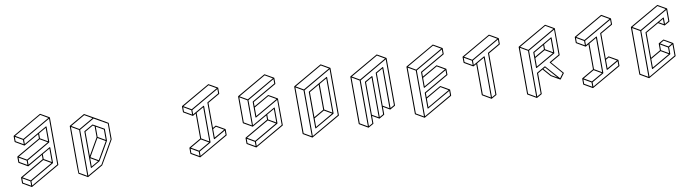

<svg xmlns="http://www.w3.org/2000/svg" viewBox="-35 -1613 8860 2468"><g transform="rotate(-10 4394.5 -379.5)"><path d="M233.9 75.2H231.9V74.7Q231 74.7 230.5 74.2L120.1 10.3Q117.2 8.3 116.7 4.4V-68.4Q117.2 -71.8 120.1 -73.2L430.7 -252.9V-308.6L236.3 -196.3L234.4 -195.8Q231.4 -195.8 230 -196.3H229.5L119.6 -260.3Q116.2 -262.7 116.2 -266.1L115.7 -338.9H116.2Q116.2 -342.3 119.1 -344.2L430.2 -523.4V-579.6Q234.4 -466.8 233.6 -466.6Q232.9 -466.3 231.9 -466.3L229.5 -466.8L118.7 -531.2Q115.7 -533.2 115.2 -537.1V-609.9Q115.7 -613.3 118.7 -614.7Q497.1 -833.5 499 -833.5Q500.5 -833.5 556.6 -801Q612.8 -768.6 613.3 -768.1L613.8 -767.1H614.3L614.7 -766.1L615.7 -763.7L617.2 -148.9Q617.2 -145.5 614.3 -143.6Q235.4 75.2 233.9 75.2ZM225.6 -484.4 225.1 -541.5 128.4 -597.7V-541ZM231.9 -552.7 595.7 -762.7 499 -819.3 135.3 -609.4ZM226.1 -213.9V-270.5L129.4 -326.7V-270ZM232.9 -282.2 533.7 -456.1 436.5 -512.2 135.7 -338.4ZM540 -467.3 539.6 -643.1 443.4 -587.4V-523.4ZM227.1 57.1V0L129.9 -56.2L130.4 1ZM233.4 -11.2 534.2 -185.1 437.5 -241.2 136.7 -67.4ZM541 -196.8 540.5 -372.1 443.8 -316.4 444.3 -252.9ZM240.2 57.1 604 -152.8 602.5 -751.5 238.8 -541.5V-484.4Q544.4 -661.1 546.4 -661.1Q552.7 -661.1 552.7 -654.3L553.7 -455.6L553.2 -455.1Q553.2 -451.7 550.3 -450.2L239.3 -270.5Q239.3 -236.3 239.7 -213.9Q545.4 -390.1 546.9 -390.1Q548.8 -390.1 550.3 -389.2Q553.7 -387.2 553.7 -383.8L554.2 -184.6Q553.7 -181.2 550.8 -179.2L240.2 0Z M1028.8 -33.2Q1027.3 -33.2 1025.9 -34.2Q1022.5 -36.1 1022.5 -40L1021 -509.3Q1021 -513.2 1024.4 -515.1Q1138.7 -581.1 1140.1 -581.1Q1141.6 -581.1 1282.7 -501Q1286.1 -499 1286.1 -495.1L1286.6 -343.8Q1286.1 -343.3 1286.1 -342.8Q1286.1 -342.3 1216.6 -221.4Q1147 -100.6 1145 -99.6Q1030.8 -33.2 1028.8 -33.2ZM1035.2 -188.5 1163.1 -410.2 1162.6 -554.2 1140.1 -566.9 1034.2 -505.4ZM1035.6 -51.3 1128.4 -105 1035.2 -159.2ZM1139.2 -114.3 1270.5 -341.8 1171.9 -399.4 1040.5 -171.4ZM1272.9 -356 1272.5 -491.2 1175.8 -546.4 1176.3 -412.1ZM966.3 75.2Q964.8 75.2 963.6 74.7Q962.4 74.2 852.5 10.3Q847.7 7.3 847.7 -609.4Q848.1 -613.3 851.1 -615.2Q1053.2 -731.9 1054.2 -732.2Q1055.2 -732.4 1056.2 -732.4Q1057.6 -732.4 1235.4 -630.9Q1346.2 -566.4 1346.7 -565.9Q1347.2 -565.4 1347.9 -564.7Q1348.6 -564 1349.1 -351.1Q1349.1 -349.1 1260.7 -196Q1172.4 -43 1170.9 -42Q967.8 75.2 966.3 75.2ZM959.5 57.1 958 -541.5 860.8 -597.7 862.8 0.5ZM964.4 -552.7 1152.8 -661.6 1055.7 -717.8 867.7 -609.4ZM972.7 57.1 1163.1 -52.7 1335.9 -352.5 1335.4 -557.6 1166 -653.8 971.2 -541.5Z M2430.7 75.2H2428.7L2317.4 10.7Q2314 8.8 2314 4.9V-67.9Q2314.5 -71.3 2317.4 -73.2L2471.2 -162.1L2470.2 -488.8L2432.6 -466.8Q2431.6 -466.8 2431.2 -466.3H2427.2Q2427.2 -466.8 2426.8 -466.8H2425.8V-467.3L2315.9 -531.2Q2312.5 -533.2 2312.5 -536.6V-609.4Q2313 -612.8 2315.4 -614.7Q2694.3 -833.5 2695.8 -833.5Q2697.8 -833.5 2753.9 -800.8L2810.1 -768.1L2810.5 -767.6H2811L2811.5 -766.6Q2811.5 -766.1 2812 -766.1V-765.1Q2812.5 -765.1 2812.5 -763.7V-763.2Q2813 -763.2 2813 -690.4Q2813 -686.5 2809.6 -684.6L2655.8 -596.2L2656.7 -269Q2695.8 -292 2697.8 -292Q2699.2 -292 2755.4 -259.3Q2811.5 -226.6 2812 -226.6V-226.1L2813.5 -224.6L2814 -222.2L2814.5 -221.2V-148.9Q2814.5 -145 2811 -143.1Q2433.1 75.2 2430.7 75.2ZM2657.2 -142.1 2794.4 -221.2 2697.8 -277.3 2656.7 -253.9ZM2422.9 -484.4 2422.4 -541 2325.7 -597.7V-540.5ZM2429.2 -552.7 2793 -762.7 2695.8 -818.8 2332 -608.9ZM2424.3 57.1 2423.8 0.5 2327.1 -55.7V1ZM2430.7 -11.2 2574.7 -94.2 2477.5 -150.4 2334 -67.4ZM2581.1 -105.5 2579.6 -552.2 2483.4 -496.1 2484.4 -162.1ZM2437.5 57.1 2801.3 -152.8V-209.5L2653.8 -124.5Q2653.3 -124 2650.4 -124Q2644 -124 2644 -130.4L2642.6 -599.6Q2642.6 -603.5 2646 -605.5L2799.8 -694.3L2799.3 -751L2435.5 -541L2436 -484.4L2473.1 -505.9Q2584.5 -570.3 2586.4 -570.3Q2592.3 -570.3 2593.3 -563.5L2594.2 -93.8Q2593.8 -90.3 2591.3 -88.4L2437.5 0.5Z M3163.1 75.2H3161.1L3049.8 10.3Q3046.4 8.3 3046.4 4.9V-67.9Q3046.9 -71.3 3049.8 -73.2L3360.4 -252.9V-308.6Q3164.6 -195.3 3162.6 -195.3Q3161.1 -195.3 3048.8 -260.3Q3045.9 -262.2 3045.9 -266.1L3044.9 -609.4Q3045.4 -612.8 3047.9 -614.7Q3426.8 -833.5 3428.2 -833.5Q3430.2 -833.5 3542.5 -768.1H3543Q3543 -767.6 3543.2 -767.3Q3543.5 -767.1 3543.9 -767.1L3544.9 -763.2Q3545.4 -763.2 3545.4 -690.4Q3545.4 -687 3542 -684.6L3231.4 -505.4V-449.2Q3427.2 -562.5 3429.2 -562.5Q3431.2 -562.5 3487.1 -530Q3543 -497.6 3543.5 -497.1H3543.9L3544.9 -495.1Q3545.9 -495.1 3546.9 -148.9Q3546.9 -145 3543.5 -143.1Q3165.5 75.2 3163.1 75.2ZM3231.9 -322.3 3525.9 -492.2 3429.2 -548.3 3231.4 -434.1ZM3155.8 -213.9 3154.8 -541 3058.1 -597.7 3059.1 -270ZM3161.6 -552.7 3525.4 -762.7 3428.2 -818.8 3064.5 -608.9ZM3156.7 57.1 3156.2 0.5 3059.6 -56.2V1ZM3163.1 -11.2 3463.9 -185.1 3367.2 -241.2 3066.4 -67.4ZM3470.7 -196.3 3470.2 -372.1 3373.5 -316.4V-252.9ZM3169.9 57.1 3533.7 -152.8 3532.7 -480.5Q3227.1 -303.7 3225.1 -303.7Q3219.2 -303.7 3218.3 -310.5Q3218.3 -438 3217.8 -509.3Q3218.3 -512.7 3221.2 -514.6L3532.2 -694.3L3531.7 -751.5L3168 -541Q3168.9 -377.4 3168.9 -213.4Q3474.6 -390.1 3476.6 -390.1Q3483.4 -390.1 3483.4 -383.3L3483.9 -184.6Q3483.4 -181.2 3480.5 -179.2L3169.9 0.5Z M3895.5 75.2Q3893.6 75.2 3893.6 74.7H3892.6L3782.2 10.3Q3779.3 8.3 3778.8 4.9L3777.3 -609.4Q3777.8 -612.8 3780.8 -614.7Q4159.2 -833.5 4161.1 -833.5Q4162.6 -833.5 4218.8 -800.8L4274.9 -768.1H4275.4V-767.6H4275.9V-767.1H4276.4L4276.9 -766.1V-765.6Q4277.3 -763.7 4277.6 -763.7Q4277.8 -763.7 4277.8 -763.2L4279.3 -148.9Q4279.3 -145 4275.9 -143.1Q3897.9 75.2 3895.5 75.2ZM3889.2 57.1 3887.2 -541 3790.5 -597.7 3792.5 1ZM3894 -552.7 4257.8 -762.7 4161.1 -818.8 3797.4 -608.9ZM3902.3 57.1 4266.1 -152.8 4264.6 -751.5 3900.9 -541ZM3958.5 -33.2Q3951.7 -33.2 3951.7 -39.6L3950.2 -509.3Q3950.7 -512.7 3953.6 -514.6Q4206.1 -661.1 4208.5 -661.1Q4214.8 -661.1 4214.8 -654.3L4216.3 -184.1Q4215.8 -181.2 4212.9 -179.2Q3960.4 -33.2 3958.5 -33.2ZM3964.8 -178.7 4092.8 -252.9 4091.8 -579.6 3963.9 -505.4ZM3964.8 -51.3 4196.3 -185.1 4099.6 -241.2 3964.8 -163.1ZM4203.1 -196.3 4201.7 -642.6 4105.5 -586.9 4106.4 -252.9Z M4628.4 75.2Q4626 75.2 4626 74.7H4625L4514.6 10.3Q4511.7 8.3 4511.2 4.9L4509.8 -609.4Q4510.3 -612.8 4513.2 -614.7Q4891.6 -833.5 4893.6 -833.5Q4895 -833.5 4951.7 -800.8L5007.8 -768.1V-767.6H5008.3V-767.1H5008.8L5009.3 -766.1L5010.3 -763.2L5011.7 -148.9Q5011.7 -145 5008.8 -143.1Q4944.8 -106.4 4944.1 -106.2Q4943.4 -106 4942.4 -106L4939.9 -106.4L4854.5 -156.2L4855 -58.1Q4854.5 -54.7 4851.6 -52.7Q4787.6 -15.6 4786.9 -15.4Q4786.1 -15.1 4785.2 -15.1Q4784.2 -15.1 4783.4 -15.4Q4782.7 -15.6 4782.2 -16.1L4697.3 -65.4L4697.8 32.2Q4697.8 36.1 4694.3 38.1Q4630.4 75.2 4628.4 75.2ZM4621.6 57.1 4619.6 -541 4522.9 -597.7 4524.9 1ZM4626.5 -552.7 4990.2 -762.7 4893.6 -818.8 4529.8 -608.9ZM4778.8 -33.7 4777.3 -552.2 4696.3 -505.4 4697.3 -80.6ZM4935.5 -124 4934.1 -642.6 4853 -596.2 4854.5 -171.4ZM4634.8 57.1 4684.6 28.8 4683.1 -509.3Q4683.1 -512.7 4686 -515.1Q4781.7 -570.3 4783.7 -570.3Q4790.5 -570.3 4790.5 -563.5L4792 -33.7L4841.3 -62V-167.5L4839.8 -599.6Q4839.8 -603.5 4843.3 -605.5Q4939 -661.1 4940.9 -661.1Q4947.3 -661.1 4947.3 -654.3L4949.2 -124L4998.5 -152.8L4997.1 -751.5L4633.3 -541Z M5360.8 75.2H5358.9L5247.1 10.3Q5244.1 8.3 5244.1 4.9L5242.2 -609.9Q5242.7 -613.3 5245.6 -614.7Q5624 -833.5 5626 -833.5Q5627.9 -833.5 5683.8 -801Q5739.7 -768.6 5740.2 -768.1L5741.2 -767.1V-766.6Q5741.7 -766.6 5741.7 -766.4Q5741.7 -766.1 5742.2 -765.6L5742.7 -763.7V-690.4Q5742.7 -687 5739.7 -685.1L5428.7 -505.4V-449.7Q5625 -563 5626.5 -563Q5628.4 -563 5684.6 -530.3Q5740.7 -497.6 5741.2 -497.1Q5741.7 -497.1 5741.7 -496.6V-496.1H5742.2V-495.6H5742.7L5743.2 -492.7Q5743.7 -492.7 5743.7 -419.9Q5743.7 -416 5740.2 -414.1L5429.7 -234.9V-178.7Q5625.5 -292 5627.4 -292Q5629.4 -292 5686 -259.3L5741.7 -226.6L5742.7 -225.6V-225.1H5743.2L5743.7 -224.1L5744.1 -222.2L5744.6 -148.9Q5744.1 -145.5 5741.2 -143.1Q5362.8 75.2 5360.8 75.2ZM5430.2 -51.3 5724.1 -221.2 5627.4 -277.8 5429.7 -163.6ZM5429.2 -322.3 5723.6 -492.2 5626.5 -548.3 5428.7 -434.1ZM5354 57.1 5352.5 -541.5 5255.4 -597.7 5257.3 1ZM5358.9 -552.7 5722.7 -762.7 5626 -819.3 5262.2 -609.4ZM5367.2 57.1 5731 -152.8V-210Q5425.3 -33.2 5423.3 -33.2Q5417 -33.2 5417 -40L5416 -238.3Q5416.5 -242.2 5419.4 -244.1L5730.5 -423.8L5730 -480.5Q5424.3 -304.2 5422.9 -304.2Q5416 -304.2 5416 -310.5L5415.5 -509.3Q5415.5 -513.2 5418.9 -515.1L5729.5 -694.3V-751.5L5365.7 -541.5Z M6250.5 -15.6Q6248 -15.6 6247.6 -16.1Q6247.1 -16.6 6136.7 -80.6Q6133.8 -82.5 6133.3 -85.9L6132.3 -488.8Q6093.8 -466.8 6093.3 -466.8Q6092.8 -466.8 6091.8 -466.8L6088.4 -467.3L5978 -531.2Q5975.1 -533.2 5975.1 -537.1L5974.6 -609.9Q5975.1 -613.3 5978 -614.7Q6356.4 -833.5 6358.4 -833.5Q6360.4 -833.5 6416.3 -801Q6472.2 -768.6 6472.4 -768.1Q6472.7 -767.6 6473.6 -766.6Q6474.6 -765.6 6475.1 -764.2V-690.9Q6475.1 -687 6472.2 -685.1L6318.4 -596.2L6319.8 -58.6Q6319.8 -54.7 6316.4 -52.7Q6252 -15.6 6250.5 -15.6ZM6085 -484.4V-541.5L5987.8 -597.7L5988.3 -541ZM6091.3 -552.7 6455.1 -762.7 6358.4 -819.3 5994.6 -609.4ZM6243.7 -33.7 6242.2 -552.2 6145.5 -496.6 6147 -89.8ZM6256.8 -33.7 6306.6 -62 6305.2 -600.1Q6305.2 -603.5 6308.1 -606L6461.9 -694.3V-751.5L6098.1 -541.5V-484.4Q6247.1 -570.3 6248.5 -570.3Q6255.4 -570.3 6255.4 -564Z M6825.7 75.2H6823.7Q6823.7 74.7 6823 74.5Q6822.3 74.2 6712.4 10.3Q6709 8.3 6709 4.4L6707 -609.9Q6707.5 -613.3 6710.4 -615.2Q7088.9 -833.5 7090.8 -833.5Q7092.8 -833.5 7148.7 -801Q7204.6 -768.6 7205.1 -768.1H7205.6L7206.5 -766.1Q7207.5 -766.1 7208.5 -419.9Q7208.5 -416 7205.1 -414.1L7082.5 -343.3Q7221.2 -185.1 7221.7 -182.6Q7221.7 -180.2 7220.2 -178.2L7168 -107.9H7167.5Q7167.5 -106.9 7166.5 -106.4Q7165.5 -106 7164.1 -106V-105.5Q7162.1 -106 7160.6 -106.2Q7159.2 -106.4 7103.8 -138.7Q7048.3 -170.9 7047.4 -171.9L6959.5 -272.5L6894.5 -234.9L6895 32.2Q6895 36.1 6891.6 38.1Q6827.6 75.2 6825.7 75.2ZM6818.8 57.1 6817.4 -541.5 6720.7 -597.7 6722.2 0.5ZM6823.7 -552.7 7187.5 -763.2 7090.8 -819.3 6727.1 -609.4ZM7130.9 -138.2 6995.1 -293 6971.2 -278.8 7056.6 -181.2ZM6832 57.1 6881.8 28.3 6880.9 -238.8Q6881.3 -242.2 6884.3 -244.1L6993.2 -307.1Q6995.6 -308.1 6998 -308.1Q6999.5 -307.6 7162.1 -122.6L7206.1 -182.1Q7065.4 -343.3 7065.4 -345.2Q7065.4 -348.6 7068.8 -350.6L7195.3 -423.8L7194.3 -751.5L6830.6 -541.5ZM6887.7 -304.2Q6880.9 -304.2 6880.9 -310.5L6880.4 -509.3Q6880.4 -513.2 6883.8 -515.1Q7137.2 -661.1 7138.2 -661.1Q7145 -661.1 7145 -654.3L7145.5 -455.6Q7145 -452.1 7142.1 -450.2Q6889.2 -304.2 6887.7 -304.2ZM6893.6 -449.7 7022 -523.9V-579.6L6893.6 -505.4ZM6894 -322.3 7125.5 -456.1 7028.8 -512.2 6894 -434.1ZM7132.3 -467.3 7131.8 -643.1 7035.2 -587.4V-523.9Z M7557.6 75.2H7555.7L7444.3 10.7Q7440.9 8.8 7440.9 4.9V-67.9Q7441.4 -71.3 7444.3 -73.2L7598.1 -162.1L7597.2 -488.8L7559.6 -466.8Q7558.6 -466.8 7558.1 -466.3H7554.2Q7554.2 -466.8 7553.7 -466.8H7552.7V-467.3L7442.9 -531.2Q7439.5 -533.2 7439.5 -536.6V-609.4Q7439.9 -612.8 7442.4 -614.7Q7821.3 -833.5 7822.8 -833.5Q7824.7 -833.5 7880.9 -800.8L7937 -768.1L7937.5 -767.6H7938L7938.5 -766.6Q7938.5 -766.1 7939 -766.1V-765.1Q7939.5 -765.1 7939.5 -763.7V-763.2Q7939.9 -763.2 7939.9 -690.4Q7939.9 -686.5 7936.5 -684.6L7782.7 -596.2L7783.7 -269Q7822.8 -292 7824.7 -292Q7826.2 -292 7882.3 -259.3Q7938.5 -226.6 7939 -226.6V-226.1L7940.4 -224.6L7940.9 -222.2L7941.4 -221.2V-148.9Q7941.4 -145 7938 -143.1Q7560.1 75.2 7557.6 75.2ZM7784.2 -142.1 7921.4 -221.2 7824.7 -277.3 7783.7 -253.9ZM7549.8 -484.4 7549.3 -541 7452.6 -597.7V-540.5ZM7556.2 -552.7 7919.9 -762.7 7822.8 -818.8 7459 -608.9ZM7551.3 57.1 7550.8 0.5 7454.1 -55.7V1ZM7557.6 -11.2 7701.7 -94.2 7604.5 -150.4 7460.9 -67.4ZM7708 -105.5 7706.5 -552.2 7610.4 -496.1 7611.3 -162.1ZM7564.5 57.1 7928.2 -152.8V-209.5L7780.8 -124.5Q7780.3 -124 7777.3 -124Q7771 -124 7771 -130.4L7769.5 -599.6Q7769.5 -603.5 7772.9 -605.5L7926.8 -694.3L7926.3 -751L7562.5 -541L7563 -484.4L7600.1 -505.9Q7711.4 -570.3 7713.4 -570.3Q7719.2 -570.3 7720.2 -563.5L7721.2 -93.8Q7720.7 -90.3 7718.3 -88.4L7564.5 0.5Z M8290.5 75.2Q8289.6 75.2 8289.1 74.7H8288.1V74.2H8287.1L8177.2 10.3Q8173.8 8.3 8173.8 4.4L8171.9 -609.4L8172.4 -609.9Q8172.4 -613.3 8175.3 -615.2Q8553.7 -834 8555.7 -834Q8557.6 -834 8669.4 -769L8669.9 -768.1H8670.4V-767.6H8670.9V-767.1H8671.4L8672.4 -764.6L8672.9 -600.6Q8672.9 -596.7 8669.4 -594.7Q8606 -558.1 8605.2 -557.9Q8604.5 -557.6 8602.1 -557.6V-558.1H8601.1L8525.4 -602.1L8358.4 -505.9L8359.4 -178.7L8487.8 -252.9V-339.8Q8487.8 -342.3 8489.7 -344.2Q8490.2 -344.7 8522.9 -363.5Q8555.7 -382.3 8557.1 -382.3Q8559.1 -382.3 8615 -349.6Q8670.9 -316.9 8671.4 -316.4H8671.9L8672.4 -315.4H8672.9L8673.3 -313.5L8673.8 -312.5L8674.3 -149.4Q8674.3 -145.5 8670.9 -143.6Q8292.5 75.2 8290.5 75.2ZM8604.5 -283.2 8653.8 -311.5 8557.1 -368.2 8507.3 -339.4ZM8598.1 -196.8 8597.7 -271.5 8501 -327.6V-252.9ZM8359.9 -51.8 8591.3 -185.1 8494.6 -241.7 8359.4 -163.6ZM8596.7 -575.7V-643.1L8538.6 -609.9ZM8283.7 56.6 8282.2 -541.5 8185.5 -597.7 8187 0.5ZM8289.1 -553.2 8652.8 -763.2 8555.7 -819.3 8191.9 -609.4ZM8297.4 57.1 8661.1 -153.3 8660.6 -300.3 8610.8 -271.5 8611.3 -184.6Q8610.8 -181.2 8607.9 -179.7Q8355.5 -33.7 8354.7 -33.4Q8354 -33.2 8353 -33.2Q8351.6 -33.2 8350.1 -34.2Q8346.7 -36.1 8346.7 -40L8345.2 -509.3Q8345.2 -513.2 8348.6 -515.1Q8601.6 -661.1 8603 -661.1Q8605 -661.1 8606.4 -660.2Q8609.9 -658.2 8609.9 -654.8L8610.4 -575.7L8659.7 -604.5L8659.2 -751.5L8295.4 -541.5Q8295.9 -242.2 8297.4 57.1Z"/></g></svg>

Font: 3D Isometric
Style: Regular
Weight: 400
Designer: GGBotNet
Version: 1.10